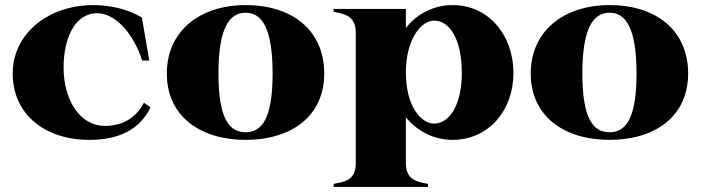

<svg xmlns="http://www.w3.org/2000/svg" viewBox="-20 -535 2758 755"><path d="M331 15C448 15 529 -25 572 -113L546 -131C517 -76 467 -40 393 -40C291 -40 230 -146 230 -270C230 -380 272 -483 362 -483C433 -483 505 -404 539 -297H567L538 -466C487 -497 418 -515 347 -515C171 -515 30 -404 30 -246C30 -85 157 15 331 15Z M946 15C1127 15 1255 -79 1255 -246C1255 -413 1132 -515 946 -515C766 -515 636 -413 636 -246C636 -79 766 15 946 15ZM946 -15C882 -15 839 -67 839 -246C839 -425 882 -485 946 -485C1009 -485 1052 -426 1052 -246C1052 -67 1009 -15 946 -15Z M1292 188V200H1663V188C1619 180 1576 172 1576 107V-74C1621 -18 1688 15 1759 15C1901 15 1999 -100 1999 -248C1999 -396 1902 -515 1760 -515C1689 -515 1621 -483 1576 -425V-500H1292V-488C1338 -481 1379 -470 1379 -407V107C1379 172 1338 180 1292 188ZM1687 -49C1635 -49 1576 -119 1576 -249C1576 -381 1636 -454 1687 -454C1749 -454 1796 -379 1796 -248C1796 -124 1748 -49 1687 -49Z M2377 15C2558 15 2686 -79 2686 -246C2686 -413 2563 -515 2377 -515C2197 -515 2067 -413 2067 -246C2067 -79 2197 15 2377 15ZM2377 -15C2313 -15 2270 -67 2270 -246C2270 -425 2313 -485 2377 -485C2440 -485 2483 -426 2483 -246C2483 -67 2440 -15 2377 -15Z"/></svg>

Font: Sprat
Style: Bold
Weight: 700
Designer: Ethan Nakache
Foundry: Collletttivo
Version: Version 2.000;Glyphs 3.2 (3217)